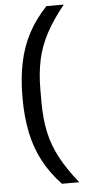

<svg xmlns="http://www.w3.org/2000/svg" viewBox="-59 -815 424 941"><g transform="rotate(-5 153.0 -345.0)"><path d="M206.8 92Q152.4 34.6 117.8 -30.1Q83.2 -94.8 67 -172.3Q50.8 -249.8 50.8 -345Q50.8 -440.6 67 -517.9Q83.2 -595.2 117.8 -660.1Q152.4 -725 206.8 -782H292Q236.2 -713.2 203.2 -651.1Q170.2 -589 155.9 -523.2Q141.6 -457.4 141.6 -375.4V-314.6Q141.6 -233 155.9 -167Q170.2 -101 203.2 -39.2Q236.2 22.6 292 92Z"/></g></svg>

Font: Mozilla Headline ExtraLight
Style: Regular
Weight: 200
Designer: Studio DRAMA
Foundry: Studio DRAMA
Version: Version 1.000